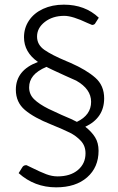

<svg xmlns="http://www.w3.org/2000/svg" viewBox="-20 -739 506 824"><path d="M60 4 75 -20Q81 -31 94 -30L119 -18Q153 -1 178 8.5Q203 18 227 18Q282 18 314.5 -9.5Q347 -37 347 -81Q347 -113 327 -134.5Q307 -156 280 -169.5Q253 -183 199 -205Q126 -234 87 -267Q48 -300 48 -354Q48 -438 143 -473Q83 -515 83 -579Q83 -619 104.5 -651Q126 -683 165 -701Q204 -719 254 -719Q345 -719 404 -663L390 -641Q386 -632 375 -632Q369 -634 356 -640Q291 -671 256 -671Q206 -671 172.5 -645Q139 -619 139 -582Q139 -547 170.5 -525Q202 -503 264 -477L283 -469Q351 -439 389 -405.5Q427 -372 427 -317Q427 -233 346 -195Q373 -174 388 -150Q403 -126 403 -92Q403 -21 354 22Q305 65 221 65Q128 65 60 4ZM371 -302Q371 -357 307 -393L260 -414Q192 -445 179 -452Q140 -435 122.5 -413.5Q105 -392 105 -364Q105 -334 126.5 -313Q148 -292 188 -272L244 -246Q292 -226 310 -216Q371 -245 371 -302Z"/></svg>

Font: Aleo Light
Style: Regular
Weight: 300
Designer: Alessio Laiso
Foundry: Alessio Laiso
Version: Version 2.000